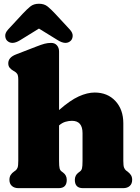

<svg xmlns="http://www.w3.org/2000/svg" viewBox="-20 -978 726 998"><path d="M287 -710V-406Q344.5 -456.5 389.2 -476.8Q434 -497 472 -497Q539 -497 580 -452.8Q621 -408.5 621 -337V-142Q621 -116.5 624.8 -107Q628.5 -97.5 635 -92L642 -87Q654 -78 660.5 -68Q667 -58 667 -43Q667 -23 654.5 -11.5Q642 0 620 0H411Q369 0 369 -43Q369 -67 388 -81L396 -87Q403.5 -92.5 406.2 -103Q409 -113.5 409 -142V-286Q409 -350 354 -350Q337.5 -350 320.2 -345Q303 -340 287 -326V-142Q287 -113.5 289.8 -103Q292.5 -92.5 300 -87L308 -81Q327 -67 327 -43Q327 0 285 0H76Q54.5 0 41.8 -11.5Q29 -23 29 -43Q29 -58 35.5 -68.5Q42 -79 54 -87L61 -92Q68 -97.5 71.5 -107Q75 -116.5 75 -142V-563Q75 -585.5 69.5 -593.8Q64 -602 55 -607L48 -611Q37 -617.5 30 -626.2Q23 -635 23 -649Q23 -679.5 63 -695L169 -736Q194.5 -746 211 -750.5Q227.5 -755 246 -755Q265 -755 276 -742.2Q287 -729.5 287 -710ZM347 -765.5Q322.5 -743 280.5 -769L182.5 -829.5L84.5 -769Q42.5 -743 18 -765.5Q8.5 -774 7.2 -790.5Q6 -807 22.5 -825L98.5 -907Q120 -930 137.5 -944.2Q155 -958.5 182.5 -958.5Q210 -958.5 227.5 -944.2Q245 -930 266.5 -907L342.5 -825Q359 -807 357.8 -790.5Q356.5 -774 347 -765.5Z"/></svg>

Font: Fraunces 9pt SuperSoft Black
Style: Regular
Weight: 900
Version: Version 1.000;[b76b70a41]